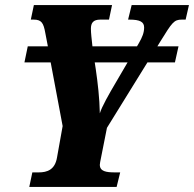

<svg xmlns="http://www.w3.org/2000/svg" viewBox="-20 -734 762 754"><path d="M95 0H438L452 -57H431C397 -57 372 -61 372 -87C372 -93 374 -100 377 -116L400 -232L559 -489H667L681 -552H598L609 -570C656 -646 663 -657 694 -657H709L722 -714H497L483 -657H488C530 -657 546 -648 546 -626C546 -606 539 -588 525 -564L518 -552H343C340 -580 337 -604 337 -621C337 -644 346 -657 374 -657H408L420 -714H113L101 -657H112C143 -657 151 -644 158 -604L168 -552H89L76 -489H179L226 -239L204 -116C196 -67 165 -57 132 -57H107ZM356 -463 352 -489H481L436 -412C407 -363 380 -315 372 -289C371 -348 364 -408 356 -463Z"/></svg>

Font: Noto Serif ExtraCondensed Black
Style: Italic
Weight: 900
Width: 2
Italic angle: -12°
Designer: Monotype Design Team
Foundry: Monotype Imaging Inc.
Version: Version 2.014